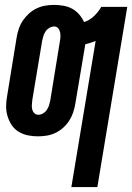

<svg xmlns="http://www.w3.org/2000/svg" viewBox="-20 -548 540 783"><path d="M271 215 370 -381Q360 -377 349.5 -373.5Q339 -370 328 -368L287 -124Q284 -106 278 -88.5Q272 -71 262 -55.5Q252 -40 237.5 -27Q223 -14 206 -6Q189 2 171 5Q153 8 135 8Q114 8 94 4Q74 0 56.5 -10.5Q39 -21 28 -37.5Q17 -54 11 -73.5Q5 -93 5 -114Q5 -135 9 -156L48 -396Q51 -414 57 -431.5Q63 -449 73.5 -464.5Q84 -480 98.5 -493Q113 -506 130 -514Q147 -522 165 -525Q183 -528 200 -528Q220 -528 239.5 -524.5Q259 -521 275 -512Q291 -503 303 -489Q315 -475 323 -458Q345 -465 363 -482Q381 -499 393 -520H499L377 215ZM136 -80Q146 -80 155.5 -85.5Q165 -91 171 -100Q177 -109 180 -118.5Q183 -128 185 -138L224 -378Q226 -388 226.5 -397.5Q227 -407 225 -416.5Q223 -426 217 -433Q211 -440 201 -440Q191 -440 181.5 -434.5Q172 -429 166 -420Q160 -411 157 -401.5Q154 -392 152 -382L112 -142Q111 -132 110 -122.5Q109 -113 111 -103.5Q113 -94 119.5 -87Q126 -80 136 -80Z"/></svg>

Font: Iosevka Term Curly XBd Obl
Style: Regular
Weight: 800
Italic angle: -9°
Designer: Belleve Invis
Foundry: Belleve Invis
Version: Version 32.3.0